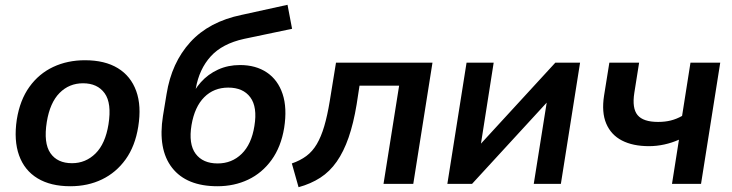

<svg xmlns="http://www.w3.org/2000/svg" viewBox="-20 -766 3052 800"><path d="M273 10Q191 10 136.5 -23Q82 -56 59.5 -118.5Q37 -181 50 -268Q63 -349 102.5 -404Q142 -459 201.5 -487Q261 -515 334 -515Q417 -515 471 -482Q525 -449 547.5 -387Q570 -325 556 -238Q543 -157 503.5 -102Q464 -47 405 -18.5Q346 10 273 10ZM280 -86Q337 -86 378 -126.5Q419 -167 432 -248Q446 -336 416 -377.5Q386 -419 326 -419Q268 -419 228 -378.5Q188 -338 175 -258Q161 -170 190 -128Q219 -86 280 -86Z M886 10Q757 10 697 -67Q637 -144 659 -283L674 -374Q695 -505 773 -590.5Q851 -676 987 -704L1178 -746L1197 -646L997 -604Q906 -584 858 -531Q810 -478 796 -398L787 -345H769Q787 -390 817 -423.5Q847 -457 888.5 -476Q930 -495 980 -495Q1046 -495 1092 -464Q1138 -433 1157.5 -374.5Q1177 -316 1164 -233Q1151 -154 1111.5 -99.5Q1072 -45 1014 -17.5Q956 10 886 10ZM887 -85Q946 -85 987 -125Q1028 -165 1040 -241Q1053 -320 1023 -360.5Q993 -401 931 -401Q871 -401 831 -361Q791 -321 778 -245Q765 -166 795 -125.5Q825 -85 887 -85Z M1224 14 1196 -85Q1231 -97 1256.5 -116Q1282 -135 1300 -165.5Q1318 -196 1331 -240Q1344 -284 1354 -345L1380 -505H1782L1702 0H1578L1643 -409H1478L1466 -331Q1453 -252 1432.5 -193Q1412 -134 1383 -92.5Q1354 -51 1314.5 -25.5Q1275 0 1224 14Z M1844 0 1924 -505H2037L1977 -123L1944 -124L2294 -505H2397L2317 0H2204L2265 -383L2298 -382L1947 0Z M2780 0 2809 -184Q2780 -171 2748 -164Q2716 -157 2684 -157Q2617 -157 2571.5 -180.5Q2526 -204 2506 -251Q2486 -298 2497 -368L2519 -505H2643L2623 -379Q2613 -315 2636.5 -286.5Q2660 -258 2722 -258Q2751 -258 2775 -264Q2799 -270 2822 -283L2857 -505H2981L2901 0Z"/></svg>

Font: Mulish ExtraLight
Style: Italic
Weight: 200
Italic angle: -9°
Designer: Vernon Adams
Foundry: Vernon Adams
Version: Version 3.603